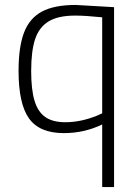

<svg xmlns="http://www.w3.org/2000/svg" viewBox="-20 -529 559 776"><path d="M393 -26Q321 9 238 9Q140 9 97.5 -50Q55 -109 55 -243Q55 -339 77 -397Q99 -455 149 -482Q199 -509 286 -509L441 -500V227H393ZM373 -62 393 -71V-459Q326 -466 284 -466Q215 -466 176.5 -442.5Q138 -419 122 -371Q106 -323 106 -242Q106 -167 119.5 -122Q133 -77 163 -56Q193 -35 244 -35Q307 -35 373 -62Z"/></svg>

Font: Cairo Light
Style: Regular
Weight: 300
Designer: Mohamed Gaber, the designers of Titillium
Foundry: Kief Type Foundry
Version: Version 2.009; ttfautohint (v1.5.33-1714) -l 8 -r 50 -G 200 